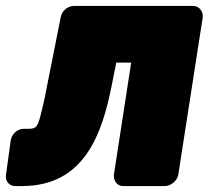

<svg xmlns="http://www.w3.org/2000/svg" viewBox="-46 -586 701 644"><path d="M634 -528C636 -544 625 -566 602 -566H201C182 -566 162 -550 158 -530L113 -304C107 -270 101 -243 95 -219C81 -159 77 -154 48 -154H33C11 -154 -7 -135 -10 -115L-26 1C-29 19 -17 38 5 38H28C235 38 296 -133 329 -301L344 -376H394L336 0C334 16 344 38 367 38H508C524 38 548 23 552 0Z"/></svg>

Font: Asimov Print
Style: EIt
Weight: 500
Designer: Google
Version: Version 2.000980; 2014